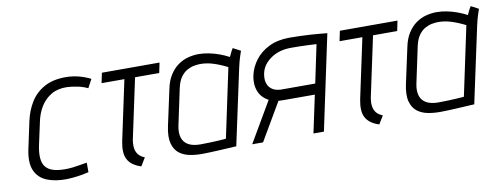

<svg xmlns="http://www.w3.org/2000/svg" viewBox="-50 -745 2589 994"><g transform="rotate(-10 1245.0 -248.5)"><path d="M427 -433 451 -478Q422 -493 388.5 -501.5Q355 -510 320 -510Q254 -510 208.5 -485Q163 -460 136 -417Q109 -374 97 -319L66 -174Q52 -105 70.5 -64Q89 -23 132.5 -5.5Q176 12 236 11Q265 10 294.5 6Q324 2 352 -5V-55Q352 -55 342 -53.5Q332 -52 315 -49Q298 -46 277.5 -43.5Q257 -41 236 -41Q199 -41 173.5 -49Q148 -57 134.5 -74Q121 -91 118.5 -119Q116 -147 124 -186L150 -306Q159 -350 180.5 -384.5Q202 -419 236 -439Q270 -459 318 -458Q346 -457 375.5 -450.5Q405 -444 427 -433Z M608 -133 675 -447H802L813 -500H510L499 -447H619L552 -133Q546 -103 547 -79.5Q548 -56 557 -38.5Q566 -21 583.5 -8Q601 5 627 13L653 -30Q632 -38 620.5 -52Q609 -66 606 -86Q603 -106 608 -133Z M1239 -487 1199 -508Q1191 -495 1184 -480Q1177 -465 1177 -465Q1153 -478 1126.5 -487.5Q1100 -497 1073 -502.5Q1046 -508 1019 -508Q991 -508 963 -500.5Q935 -493 910.5 -475.5Q886 -458 867 -428.5Q848 -399 839 -354L799 -169Q787 -113 796.5 -78Q806 -43 830 -25Q854 -7 887.5 -1Q921 5 957 4Q971 4 992.5 3Q1014 2 1037.5 1Q1061 0 1082 -1.5Q1103 -3 1116.5 -3.5Q1130 -4 1129 -4L1214 -400Q1222 -437 1230.5 -462Q1239 -487 1239 -487ZM853 -163 893 -351Q901 -388 916.5 -409Q932 -430 951 -440Q970 -450 988 -453Q1006 -456 1019 -456Q1036 -456 1052 -453.5Q1068 -451 1084.5 -446Q1101 -441 1119.5 -433.5Q1138 -426 1160 -415L1083 -52Q1083 -52 1072 -51Q1061 -50 1042 -49Q1023 -48 999 -47Q975 -46 948 -46Q909 -46 885 -59.5Q861 -73 853 -99.5Q845 -126 853 -163Z M1498 -510Q1435 -510 1389.5 -487.5Q1344 -465 1316.5 -428.5Q1289 -392 1280 -350Q1273 -316 1278.5 -288.5Q1284 -261 1299 -242Q1314 -223 1336 -212L1212 0H1269L1385 -198Q1388 -198 1395.5 -197.5Q1403 -197 1411 -197Q1419 -197 1421 -197H1576L1534 0H1589L1695 -499Q1695 -499 1683.5 -500Q1672 -501 1652 -503Q1632 -505 1606.5 -506.5Q1581 -508 1553 -509Q1525 -510 1498 -510ZM1408 -253Q1395 -253 1380 -257.5Q1365 -262 1353 -273.5Q1341 -285 1336 -304.5Q1331 -324 1337 -353Q1347 -397 1390.5 -427Q1434 -457 1497 -457Q1521 -457 1545 -456.5Q1569 -456 1588 -455Q1607 -454 1618.5 -453.5Q1630 -453 1630 -453L1588 -253Z M1859 -133 1926 -447H2053L2064 -500H1761L1750 -447H1870L1803 -133Q1797 -103 1798 -79.5Q1799 -56 1808 -38.5Q1817 -21 1834.5 -8Q1852 5 1878 13L1904 -30Q1883 -38 1871.5 -52Q1860 -66 1857 -86Q1854 -106 1859 -133Z M2490 -487 2450 -508Q2442 -495 2435 -480Q2428 -465 2428 -465Q2404 -478 2377.5 -487.5Q2351 -497 2324 -502.5Q2297 -508 2270 -508Q2242 -508 2214 -500.5Q2186 -493 2161.5 -475.5Q2137 -458 2118 -428.5Q2099 -399 2090 -354L2050 -169Q2038 -113 2047.5 -78Q2057 -43 2081 -25Q2105 -7 2138.5 -1Q2172 5 2208 4Q2222 4 2243.5 3Q2265 2 2288.5 1Q2312 0 2333 -1.5Q2354 -3 2367.5 -3.5Q2381 -4 2380 -4L2465 -400Q2473 -437 2481.5 -462Q2490 -487 2490 -487ZM2104 -163 2144 -351Q2152 -388 2167.5 -409Q2183 -430 2202 -440Q2221 -450 2239 -453Q2257 -456 2270 -456Q2287 -456 2303 -453.5Q2319 -451 2335.5 -446Q2352 -441 2370.5 -433.5Q2389 -426 2411 -415L2334 -52Q2334 -52 2323 -51Q2312 -50 2293 -49Q2274 -48 2250 -47Q2226 -46 2199 -46Q2160 -46 2136 -59.5Q2112 -73 2104 -99.5Q2096 -126 2104 -163Z"/></g></svg>

Font: Advent Pro
Style: Italic
Weight: 400
Italic angle: -12°
Designer: VivaRado, Andreas Kalpakidis
Foundry: VivaRado, Andreas Kalpakidis
Version: Version 3.000